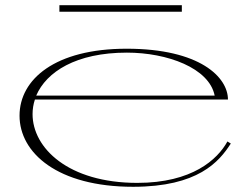

<svg xmlns="http://www.w3.org/2000/svg" viewBox="-20 -702 955 737"><path d="M491 15C740 15 821 -81 866 -151L853 -159C815 -90 718 0 507 0C242 0 105 -134 105 -264C105 -283 108 -302 114 -320H855C855 -405 748 -515 466 -515C192 -515 55 -398 55 -258C55 -115 201 15 491 15ZM208 -682V-657H678V-682ZM119 -335C158 -426 272 -500 467 -500C622 -500 783 -441 804 -335Z"/></svg>

Font: Sprat Extended Thin
Style: Regular
Weight: 100
Width: 9
Designer: Ethan Nakache
Foundry: Collletttivo
Version: Version 2.000;Glyphs 3.2 (3217)